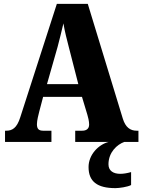

<svg xmlns="http://www.w3.org/2000/svg" viewBox="-20 -734 736 993"><path d="M6 0H246V-58H203C178 -58 171 -70 171 -92C171 -111 179 -141 183 -157L203 -233H404L432 -140C435 -130 441 -108 441 -90C441 -65 423 -58 405 -58H369V0H542C488 14 438 67 438 130C438 205 483 239 577 239C596 239 640 233 658 223V156C637 162 618 165 602 165C567 165 541 150 541 116C541 53 586 13 623 0H696V-58H687C654 -58 629 -75 615 -121L434 -714H274L85 -128C67 -70 42 -58 12 -58H6ZM223 -299 278 -492C288 -529 298 -571 308 -613C315 -570 326 -529 336 -490L385 -299Z"/></svg>

Font: Noto Serif Khmer Condensed Black
Style: Regular
Weight: 900
Width: 3
Designer: Danh Hong and the Monotype Design Team
Foundry: Monotype Imaging Inc.
Version: Version 2.004